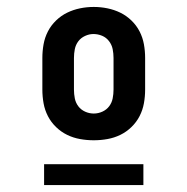

<svg xmlns="http://www.w3.org/2000/svg" viewBox="-20 -721 540 553"><path d="M250 -317Q230 -317 210.5 -320.5Q191 -324 173.5 -332.5Q156 -341 141.5 -355Q127 -369 118 -386.5Q109 -404 105.5 -423.5Q102 -443 102 -463V-554Q102 -574 105.5 -593.5Q109 -613 118 -630.5Q127 -648 141.5 -662Q156 -676 173.5 -684.5Q191 -693 210.5 -697Q230 -701 250 -701Q270 -701 289.5 -697Q309 -693 326.5 -684.5Q344 -676 358.5 -662Q373 -648 382 -630.5Q391 -613 394.5 -593.5Q398 -574 398 -554V-463Q398 -443 394.5 -423.5Q391 -404 382 -386.5Q373 -369 358.5 -355Q344 -341 326.5 -332.5Q309 -324 289.5 -320.5Q270 -317 250 -317ZM250 -394Q263 -394 275 -399.5Q287 -405 294.5 -415Q302 -425 304.5 -437.5Q307 -450 307 -463V-554Q307 -567 304.5 -579.5Q302 -592 294 -602.5Q286 -613 274 -618Q262 -623 249 -623Q237 -623 225 -617.5Q213 -612 205.5 -602Q198 -592 195.5 -579.5Q193 -567 193 -554V-463Q193 -450 195.5 -437.5Q198 -425 205.5 -415Q213 -405 225 -399.5Q237 -394 250 -394ZM107 -188V-248H393V-188Z"/></svg>

Font: Iosevka Slab Extrabold
Style: Regular
Weight: 800
Monospace: yes
Designer: Belleve Invis
Foundry: Belleve Invis
Version: Version 11.1.1; ttfautohint (v1.8.3)